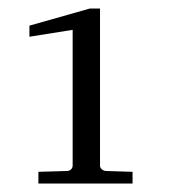

<svg xmlns="http://www.w3.org/2000/svg" viewBox="-20 -812 406 449"><path d="M69.8 -382.8V-410.2L136.2 -412.1Q142.1 -412.1 146 -415.8Q149.9 -419.4 149.9 -424.8V-742.2L48.8 -726.1V-752L189.9 -792H213.9V-424.8Q213.9 -419.4 218.5 -415.8Q223.1 -412.1 229 -412.1L290 -410.2V-382.8Z"/></svg>

Font: BabelStone Ogham Bound
Style: Italic
Weight: 400
Italic angle: -30°
Designer: Andrew West
Foundry: BabelStone
Version: Version 2.02 March 14, 2022